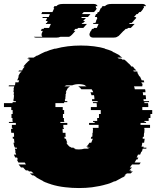

<svg xmlns="http://www.w3.org/2000/svg" viewBox="-27 -940 789 970"><path d="M692 -384H742V-364H733V-344H724V-329H703V-324H711V-319H683V-309H731V-294H702V-289H703Q703 -284 702.5 -279Q702 -274 702 -269H701Q700 -266 700 -260V-249H695Q694 -247 694 -244Q694 -241 694 -239H704L701 -219H692Q691 -214 690.5 -209Q690 -204 688 -199H699Q699 -198 698.5 -197Q698 -196 698 -194H713Q713 -193 712.5 -192Q712 -191 712 -189H694Q693 -185 692 -181.5Q691 -178 690 -174H687L681 -159H670Q669 -155 667 -151.5Q665 -148 663 -144H672Q670 -139 667 -134H661Q660 -130 657.5 -126.5Q655 -123 653 -119H684L677 -109H640L629 -94H640L626 -79H637Q636 -78 634.5 -77Q633 -76 632 -74H644Q641 -72 638.5 -69Q636 -66 633 -64H614Q611 -62 608 -59Q605 -56 601 -54H608Q605 -52 601.5 -49Q598 -46 594 -44H592Q583 -39 574 -34Q565 -29 555 -24H552Q549 -23 546 -22Q543 -21 540 -19Q533 -16 526.5 -13.5Q520 -11 512 -9H511Q478 1 439 6H440Q424 8 406.5 9Q389 10 372 10Q354 10 337 9Q320 8 303 6Q265 2 230 -9H231Q224 -11 217 -13.5Q210 -16 203 -19H202Q199 -21 196 -22Q193 -23 190 -24H193Q183 -29 174 -34Q165 -39 156 -44H158L143 -54H137Q133 -56 130 -59Q127 -62 124 -64H143L131 -74H119Q118 -76 117 -77Q116 -78 114 -79H104Q100 -83 96.5 -86.5Q93 -90 90 -94H79L67 -109H104L98 -119H66Q64 -123 62 -126.5Q60 -130 58 -134H64Q61 -139 59 -144H50Q48 -148 46.5 -151.5Q45 -155 43 -159H55L49 -174H52Q51 -178 50 -181.5Q49 -185 48 -189H59Q58 -191 58 -194H48Q48 -196 47.5 -197Q47 -198 47 -199H45Q44 -204 43 -209Q42 -214 41 -219H46Q45 -224 44.5 -229Q44 -234 44 -239H38L37 -249H44V-260Q44 -262 43.5 -264.5Q43 -267 43 -269H30Q29 -274 29 -279Q29 -284 29 -289H36V-294H33V-309H53V-319H18V-324H37V-329H36V-344H31V-364H37V-384H30V-399H-7V-419H36Q37 -421 37 -424H53V-429H41V-439H42L44 -459H42Q42 -463 42.5 -466.5Q43 -470 44 -474H41Q41 -478 41.5 -481.5Q42 -485 43 -489H41Q42 -493 43 -496.5Q44 -500 45 -504H17Q17 -506 17.5 -507Q18 -508 18 -509H48L51 -519H49L51 -524H66Q67 -526 68 -529Q69 -532 70 -534H60Q63 -543 68 -554H65Q68 -559 70.5 -564.5Q73 -570 76 -574H79L82 -579H66L69 -584H85L88 -589H86L98 -604H91L104 -619Q109 -624 114.5 -629.5Q120 -635 126 -639H116L122 -644H111Q113 -646 114.5 -647Q116 -648 118 -649H143Q147 -651 151 -654Q155 -657 159 -659H162Q172 -664 182 -669.5Q192 -675 202 -679H205Q225 -688 249 -694H254Q283 -702 315 -706Q347 -710 381 -710Q452 -710 507 -694H501Q512 -691 523 -687.5Q534 -684 544 -679H540Q551 -675 560.5 -669.5Q570 -664 580 -659H576L591 -649H566Q568 -648 569.5 -647Q571 -646 573 -644H584Q586 -643 588 -642Q590 -641 591 -639H601Q607 -635 612.5 -629.5Q618 -624 623 -619H624Q628 -615 631 -611.5Q634 -608 637 -604H644L656 -589H658Q661 -586 662 -584H646L649 -579H666L669 -574H666Q669 -570 671.5 -564.5Q674 -559 677 -554H680L689 -534H699L702 -524H687L689 -519H691L694 -509H691Q691 -508 691.5 -507Q692 -506 692 -504H650Q652 -500 652.5 -496.5Q653 -493 654 -489H706Q707 -485 707.5 -481.5Q708 -478 708 -474H694Q695 -470 695.5 -466.5Q696 -463 696 -459H709L711 -439H698V-436Q698 -435 698.5 -433Q699 -431 699 -429H726V-424H702Q703 -422 703 -419H721Q722 -414 722 -409Q722 -404 722 -399H692ZM473 -364H482V-384H432V-399H462Q462 -404 462 -409Q462 -414 461 -419H443Q443 -421 442.5 -422Q442 -423 442 -424H466V-429H439Q439 -431 438.5 -432Q438 -433 438 -434V-439H450Q450 -444 449.5 -449.5Q449 -455 448 -459H435Q434 -463 433 -466.5Q432 -470 430 -474H444Q441 -482 436 -489H384Q379 -497 368 -504H410Q404 -508 401 -509H404Q389 -515 371 -515Q353 -515 338 -509H309Q305 -508 299 -504H327Q319 -499 311 -489H313Q308 -482 305 -474H308Q307 -470 306 -466.5Q305 -463 303 -459H305Q304 -455 303.5 -449.5Q303 -444 303 -439H301V-429H313V-424H297V-419H253V-399H290V-384H297V-364H291V-344H296V-329H297Q297 -326 298 -324H278V-319H313V-309H293V-294H296V-289H289Q289 -284 289.5 -279Q290 -274 290 -269H304V-266Q304 -262 304 -257.5Q304 -253 305 -249H298Q299 -247 299 -244Q299 -241 300 -239H306Q307 -234 309 -229Q311 -224 313 -219H308Q314 -208 324 -199H326Q328 -198 330 -196.5Q332 -195 334 -194H343Q346 -193 349 -191.5Q352 -190 355 -189H343Q355 -185 371 -185Q387 -185 399 -189H416Q419 -190 422 -191.5Q425 -193 428 -194H412Q414 -195 416 -196.5Q418 -198 420 -199H409Q418 -206 425 -219H434Q439 -230 442 -239H432Q433 -241 433 -244Q433 -247 434 -249H439Q440 -253 440 -257.5Q440 -262 440 -266V-269H442Q442 -274 442 -279Q442 -284 443 -289H442V-294H471V-309H423V-319H451V-324H443V-329H464V-344H473ZM417 -854H387L383 -849H407L393 -834H403L393 -824H390L385 -819H412L394 -799H368L363 -794H354L345 -784H354L336 -764Q329 -757 322 -754H278Q270 -750 258 -750H155Q148 -750 144 -754H187Q183 -758 183 -764V-766Q183 -770 185 -774Q187 -778 188 -781L189 -784H179L184 -794H193L196 -799H221L230 -819H204L206 -824H210L214 -834H204L211 -849H187L189 -854H219L225 -869H182L186 -879H238L247 -899H243L244 -901Q245 -903 246 -905.5Q247 -908 248 -909H258Q267 -920 290 -920H447Q461 -920 466 -909H456Q458 -905 458 -901Q458 -900 457.5 -900Q457 -900 457 -899H462Q461 -896 459.5 -893Q458 -890 456 -888L448 -879H396L387 -869H430ZM711 -909H699Q700 -907 700 -901V-899H697Q695 -892 691 -888L683 -879H677L668 -869H663L650 -854H662L657 -849H661L647 -834H648L638 -824H629L625 -819H653L634 -799H620L615 -794H608L598 -784H597L578 -764Q573 -757 564 -754H566Q558 -750 546 -750H443Q435 -750 432 -754H430Q427 -756 425 -764V-766Q425 -770 427 -774Q429 -778 430 -781L432 -784H433L438 -794H445L448 -799H462L471 -819H443L445 -824H455L459 -834H458L465 -849H462L464 -854H452L458 -869H463L467 -879H473L482 -899H485L486 -901Q488 -906 491 -909H503Q508 -914 515.5 -917Q523 -920 536 -920H693Q706 -920 711 -909Z"/></svg>

Font: Rubik Glitch
Style: Regular
Weight: 400
Designer: Hubert and Fischer, NaN
Foundry: Hubert and Fischer, NaN
Version: Version 2.200